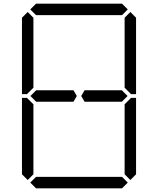

<svg xmlns="http://www.w3.org/2000/svg" viewBox="-20 -1020 856 1040"><path d="M378 -531 396 -500 378 -469H377H356H355H245H181H176L145 -500L176 -531H181H228H355H356H377ZM99 -924 130 -955 161 -924V-918V-875V-545L126 -510H99ZM161 -76 130 -45 99 -76V-490H126L161 -455V-125V-83ZM144 -969 175 -1000H641L672 -969L641 -938H620H439H377H196H175ZM658 -513 671 -500 640 -469H638H635H461H459H439H438L420 -500L438 -531H461H584H640ZM672 -31 641 0H175L144 -31L175 -62H196H377H439H620H641ZM655 -924 686 -955 717 -924V-510H690L655 -545V-550V-875V-918ZM717 -76 686 -45 655 -76V-83V-125V-455L690 -490H717Z"/></svg>

Font: DSEG14 Classic
Style: Light
Weight: 300
Designer: Keshikan(Twitter:@keshinomi_88pro)
Version: Version 0.46